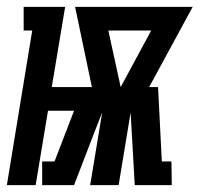

<svg xmlns="http://www.w3.org/2000/svg" viewBox="-48 -540 582 560"><path d="M-28 0 46 -451H21V-520H142L103 -286H220L171 -520H514L387 -286H413L424 -69H452L453 0H345L333 -212L298 0H215L250 -212L223 -143L168 0H75V-69H111L168 -217H92L56 0ZM304 -286 393 -451H268Z"/></svg>

Font: Iosevka Curly Slab Heavy
Style: Italic
Weight: 900
Italic angle: -9°
Monospace: yes
Designer: Belleve Invis
Foundry: Belleve Invis
Version: Version 22.1.2; ttfautohint (v1.8.4)